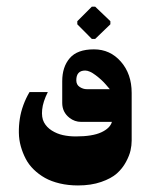

<svg xmlns="http://www.w3.org/2000/svg" viewBox="-20 -460 452 577"><path d="M256 -343H266L311.7 -387V-396.3L266 -440H256L212.3 -396.3V-387ZM214.3 97.3Q253.7 97.3 284 86.8Q314.3 76.3 331.2 61.3Q348 46.3 358.5 26.8Q369 7.3 372.3 -8Q375.7 -23.3 375.7 -37.3V-180.7Q375.7 -237.7 343.3 -274.7Q311 -311.7 262.3 -311.7Q212.3 -311.7 189.7 -285.3Q167 -259 167 -216V-150.7Q167 -123 188.7 -106Q204.3 -93.7 224 -93.7H316.3Q311 -74.7 284.3 -62.3Q257.7 -50 207.7 -50Q187 -50 169 -54Q151 -58 135.5 -67.8Q120 -77.7 112.2 -92.3Q104.3 -107 106.7 -130.5Q109 -154 123.7 -183.3H68.7Q57.7 -164.7 50.2 -144.2Q42.7 -123.7 39.5 -102.8Q36.3 -82 36.7 -61Q37 -40 42.5 -20.3Q48 -0.7 57.2 17Q66.3 34.7 81.3 49.3Q96.3 64 115.3 74.7Q134.3 85.3 159.7 91.3Q185 97.3 214.3 97.3ZM236 -248Q249 -248 267.5 -234Q286 -220 298 -206L310 -192H240.7Q229.7 -192 219.5 -198.7Q209.3 -205.3 209.3 -218.7Q209.3 -248 236 -248Z"/></svg>

Font: Jomhuria
Style: Regular
Weight: 400
Designer: Arabic design by Kourosh Beigpour, Latin design by Eben Sorkin, engineering by Lasse Fister and Khaled Hosney
Version: Version 1.0000